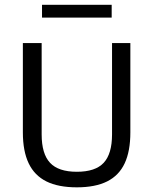

<svg xmlns="http://www.w3.org/2000/svg" viewBox="-20 -775 640 802"><path d="M301 7.5Q223.5 7.5 173.8 -17.2Q124 -42 99.8 -92.8Q75.5 -143.5 75.5 -222V-595H154V-213.5Q154 -132.5 189 -95Q224 -57.5 301 -57.5Q378.5 -57.5 413.2 -95Q448 -132.5 448 -213.5V-595H524.5V-222Q524.5 -143.5 500.8 -92.8Q477 -42 427.5 -17.2Q378 7.5 301 7.5ZM155.5 -701.5V-755H446.5V-701.5Z"/></svg>

Font: Encode Sans SC SemiCondensed
Style: Regular
Weight: 400
Width: 4
Designer: Multiple Designers
Foundry: Impallari Type
Version: Version 3.002